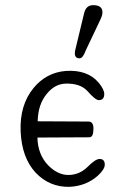

<svg xmlns="http://www.w3.org/2000/svg" viewBox="-20 -718 474 744"><path d="M363 -330C377 -330 384 -338 384 -354C384 -365 377 -380 362 -398C333 -432 290 -447 234 -443C185 -439 143 -417 110 -377C74 -333 57 -277 60 -208C63 -141 82 -88 118 -49C154 -11 198 7 249 6C293 4 330 -11 360 -38C377 -54 386 -68 386 -80C386 -95 379 -102 366 -102C355 -102 340 -92 320 -72C300 -52 276 -41 248 -40C219 -39 192 -52 167 -77C140 -105 126 -141 125 -185L326 -186C337 -186 342 -197 342 -218C343 -237 336 -247 323 -247L126 -248C127 -291 138 -326 161 -354C182 -380 206 -393 234 -394C271 -395 299 -386 318 -366C339 -342 354 -330 363 -330ZM368 -640C374 -652 377 -662 377 -670C377 -689 365 -698 341 -698C323 -698 311 -688 306 -667L273 -530C266 -505 271 -492 288 -492C297 -492 305 -502 312 -522Z"/></svg>

Font: GFS Decker
Style: Normal
Weight: 400
Foundry: George D. Matthiopoulos
Version: Version 1.000